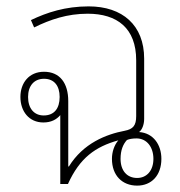

<svg xmlns="http://www.w3.org/2000/svg" viewBox="-20 -577 563 602"><path d="M486 -79C486 -123 461 -160 416 -163C425 -169 432 -186 432 -204V-393C432 -498 364 -557 258 -557C185 -557 127 -538 77 -514L87 -491C138 -516 191 -534 255 -534C347 -534 407 -489 407 -388V-213C407 -183 397 -172 371 -167C313 -156 241 -128 196 -55H194V-260C194 -316 168 -352 118 -352C71 -352 44 -317 44 -273C44 -228 71 -193 116 -193C140 -193 157 -202 169 -216V0H193C230 -82 279 -117 351 -137C338 -122 331 -100 331 -79C331 -27 363 5 410 5C455 5 486 -27 486 -79ZM117 -215C87 -215 68 -237 68 -273C68 -308 87 -330 118 -330C150 -330 167 -308 167 -273C167 -237 150 -215 117 -215ZM410 -19C378 -19 358 -42 358 -79C358 -106 366 -125 378 -138C385 -141 395 -143 408 -143C441 -143 461 -115 461 -79C461 -42 440 -19 410 -19Z"/></svg>

Font: Noto Sans Thai Looped SemiCondensed Thin
Style: Regular
Weight: 100
Width: 4
Designer: Sasikarn Vongin, Ben Mitchell
Foundry: The Fontpad Ltd
Version: Version 1.001